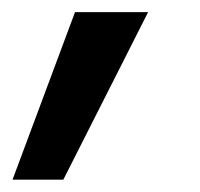

<svg xmlns="http://www.w3.org/2000/svg" viewBox="-46 -174 324 311"><path d="M-25.7 117 75.5 -154.3H193.9L56.6 117Z"/></svg>

Font: REM Medium
Style: Italic
Weight: 500
Italic angle: -11°
Designer: Octavio Pardo
Foundry: Ashler Design
Version: Version 1.005;gftools[0.9.28]